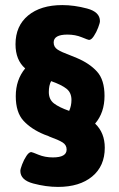

<svg xmlns="http://www.w3.org/2000/svg" viewBox="-20 -728 469 755"><path d="M60 -56Q60 -63 67 -81.5Q74 -100 84 -115Q94 -130 103 -130Q106 -130 131.5 -119.5Q157 -109 188 -109Q242 -109 242 -140Q242 -158 226 -168Q210 -178 174 -191Q169 -194 163.5 -195.5Q158 -197 154 -199Q103 -220 72.5 -253Q42 -286 42 -350Q42 -414 79 -459Q41 -492 41 -554Q41 -626 90.5 -667Q140 -708 225 -708Q272 -708 322.5 -694.5Q373 -681 373 -645Q373 -638 366 -619.5Q359 -601 349 -586Q339 -571 330 -571Q327 -571 301.5 -581.5Q276 -592 245 -592Q191 -592 191 -561Q191 -543 206.5 -533Q222 -523 255 -511L282 -500Q332 -479 361.5 -446.5Q391 -414 391 -351Q391 -285 354 -242Q392 -206 392 -147Q392 -75 342.5 -34Q293 7 208 7Q161 7 110.5 -6.5Q60 -20 60 -56ZM261 -335Q261 -364 241 -379.5Q221 -395 181 -409Q172 -392 172 -366Q172 -337 192 -321.5Q212 -306 252 -292Q261 -312 261 -335Z"/></svg>

Font: Asap-Bold
Style: Bold
Weight: 700
Designer: Pablo Cosgaya
Foundry: Omnibus-Type
Version: Version 2.000; ttfautohint (v1.8)